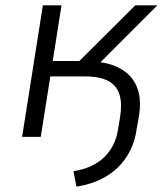

<svg xmlns="http://www.w3.org/2000/svg" viewBox="-20 -514 632 721"><path d="M267 187 256 129Q302 122 337 102Q372 82 394.5 48.5Q417 15 424 -32L431 -75Q439 -124 429 -158Q419 -192 387.5 -209.5Q356 -227 299 -227H169L133 0H63L141 -494H211L178 -285H278L488 -494H571L334 -257L314 -283Q366 -283 404.5 -269Q443 -255 467.5 -229Q492 -203 501 -165.5Q510 -128 502 -79L494 -34Q488 12 470 49Q452 86 423.5 114Q395 142 356 160.5Q317 179 267 187Z"/></svg>

Font: Nunito Sans 7pt Light
Style: Italic
Weight: 300
Italic angle: -9°
Designer: Vernon Adams
Foundry: Vernon Adams
Version: Version 3.101;gftools[0.9.27]